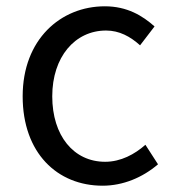

<svg xmlns="http://www.w3.org/2000/svg" viewBox="-20 -577 550 610"><path d="M306 13C371 13 433 -13 482 -55L442 -117C408 -87 364 -63 314 -63C214 -63 146 -146 146 -271C146 -396 218 -480 317 -480C359 -480 394 -461 425 -433L471 -493C433 -527 384 -557 313 -557C173 -557 52 -452 52 -271C52 -91 162 13 306 13Z"/></svg>

Font: Source Han Sans KR
Style: Regular
Weight: 400
Designer: Ryoko NISHIZUKA 西塚涼子 (kana, bopomofo & ideographs); Paul D. Hunt (Latin, Greek & Cyrillic); Sandoll Communications 산돌커뮤니
Foundry: Adobe
Version: Version 2.004;hotconv 1.0.118;makeotfexe 2.5.65603